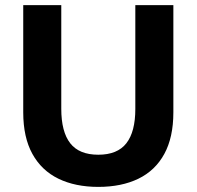

<svg xmlns="http://www.w3.org/2000/svg" viewBox="-20 -720 770 752"><path d="M365 12Q275 12 209 -20Q143 -52 107 -117Q71 -182 71 -280V-700H220V-294Q220 -204 255 -159Q290 -114 365 -114Q440 -114 475 -159Q510 -204 510 -293V-700H659V-280Q659 -182 623.5 -117Q588 -52 522 -20Q456 12 365 12Z"/></svg>

Font: Golos Text SemiBold
Style: Regular
Weight: 600
Designer: A.Korolkova, Vitaly Kuzmin
Foundry: ParaType Ltd
Version: Version 2.004